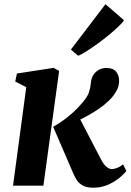

<svg xmlns="http://www.w3.org/2000/svg" viewBox="-20 -884 622 914"><path d="M42 0 105 -469 52.5 -496 60.5 -534 235.5 -561 261.5 -546.5 186.5 0ZM423.5 9.5Q392.5 9.5 374.2 -0.8Q356 -11 346.5 -25.5Q337 -40 331 -53.5L233 -280.5Q261 -296 285 -313.8Q309 -331.5 330.2 -351Q351.5 -370.5 369.5 -392Q396 -421.5 403.5 -444.8Q411 -468 412.5 -489Q415 -514.5 426.5 -530.2Q438 -546 453.8 -553.2Q469.5 -560.5 485 -560.5Q518 -560.5 532.2 -543.2Q546.5 -526 547 -502.5Q547.5 -477.5 538 -458.2Q528.5 -439 516 -424Q499 -403.5 474.8 -384.2Q450.5 -365 423 -348.2Q395.5 -331.5 368.5 -318.2Q341.5 -305 318.5 -296L347 -344L461 -125Q472.5 -102.5 486 -90.8Q499.5 -79 512.5 -79Q522 -79 537 -84.5Q552 -90 566 -101.5L581.5 -70Q572.5 -57.5 550.2 -38.8Q528 -20 495.8 -5.2Q463.5 9.5 423.5 9.5ZM317.5 -648 482 -864 570.5 -787.5Q563.5 -776.5 544.8 -758.5Q526 -740.5 500.8 -719.5Q475.5 -698.5 448 -678.5Q420.5 -658.5 395.5 -642.2Q370.5 -626 352.5 -618.5Z"/></svg>

Font: Merriweather 36pt ExtraBold
Style: Italic
Weight: 800
Italic angle: -7.8°
Version: Version 2.101